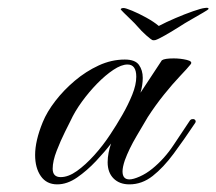

<svg xmlns="http://www.w3.org/2000/svg" viewBox="-20 -477 566 503"><path d="M516 -456Q528 -458 526 -453Q526 -452 511.5 -443.5Q497 -435 479.5 -425Q462 -415 453 -409Q431 -395 412.5 -384.5Q394 -374 387 -372Q383 -371 379 -372Q375 -374 363 -384.5Q351 -395 339 -409Q334 -415 323.5 -425Q313 -435 304.5 -443.5Q296 -452 296 -453Q298 -456 304 -456Q309 -456 326 -449Q343 -442 363 -431Q383 -420 396 -409Q415 -419 439.5 -429.5Q464 -440 485.5 -447.5Q507 -455 516 -456ZM130 6Q102 6 87 -15.5Q72 -37 72 -71Q72 -108 92 -157Q103 -184 125 -212.5Q147 -241 176 -265.5Q205 -290 238.5 -305.5Q272 -321 307 -321Q334 -321 344 -307Q354 -293 354 -273Q354 -254 348 -234L404 -319Q411 -324 435 -324Q453 -324 469.5 -320Q486 -316 479 -308Q471 -298 451.5 -277.5Q432 -257 409.5 -229Q387 -201 367 -170Q357 -153 337.5 -120Q318 -87 307 -57Q301 -39 301 -28Q301 -7 319 -7Q329 -7 346 -14.5Q363 -22 379 -35Q411 -61 435 -97.5Q459 -134 478 -162Q479 -163 480.5 -164Q482 -165 486 -165Q490 -165 492 -161.5Q494 -158 490 -153Q462 -111 435 -74.5Q408 -38 380 -16Q352 6 319 6Q293 6 277.5 -9.5Q262 -25 262 -52Q262 -64 264.5 -77Q267 -90 271 -101Q255 -80 231.5 -55Q208 -30 182 -12Q156 6 130 6ZM139 -13Q159 -13 181.5 -29Q204 -45 227 -70.5Q250 -96 269 -125Q285 -149 300.5 -176Q316 -203 326.5 -229Q337 -255 337 -276Q337 -308 314 -308Q298 -308 277 -294Q256 -280 234.5 -258Q213 -236 194.5 -210.5Q176 -185 165 -161Q162 -155 150.5 -132Q139 -109 128.5 -82Q118 -55 118 -35Q118 -13 139 -13Z"/></svg>

Font: Fleur De Leah
Style: Regular
Weight: 400
Designer: Robert E. Leuschke
Foundry: Robert E. Leuschke
Version: Version 1.010; ttfautohint (v1.8.3)